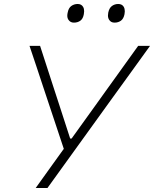

<svg xmlns="http://www.w3.org/2000/svg" viewBox="-20 -943 772 963"><path d="M159 0Q192 -46.5 227 -95Q261.5 -143 300 -196.5L196 -509Q179 -561 163.5 -607.2Q148 -653.5 128 -713H181Q202.5 -647 218 -599Q233.5 -551 247.5 -508Q261.5 -465 278.5 -413L332 -248H339L455.5 -410Q484.5 -450.5 509.2 -485Q534 -519.5 558.5 -553.5Q583 -587.5 610.5 -626Q638 -664.5 673 -713H732.5Q686 -648.5 635.5 -578.5Q585 -508.5 542.5 -450L379.5 -224Q343 -173.5 300.2 -114Q257.5 -54.5 218 0ZM554.5 -829.5Q536.5 -829.5 527.5 -843.5Q521.5 -852.5 521.5 -865.5Q521.5 -872 523 -880Q528 -903.5 541.8 -913.2Q555.5 -923 573 -923Q592 -923 600.5 -909Q606 -899.5 606 -886.5Q606 -879.5 604.5 -872Q600 -849 586.5 -839.2Q573 -829.5 554.5 -829.5ZM350.5 -829.5Q333 -829.5 323.5 -843.5Q317.5 -852 317.5 -864.5Q317.5 -871.5 319.5 -880Q324 -903.5 338 -913.2Q352 -923 369.5 -923Q388 -923 396.5 -909Q402 -900 402 -887Q402 -880 400.5 -872Q396.5 -849 383 -839.2Q369.5 -829.5 350.5 -829.5Z"/></svg>

Font: Heraclito ExtraLight
Style: Italic
Weight: 200
Italic angle: -12°
Designer: Kostas Bartsokas (font) & Cristiano Sobral (main changes)
Foundry: Kostas Bartsokas (font) & Cristiano Sobral (main changes)
Version: Version 1.00;July 8, 2020;FontCreator 13.0.0.2655 64-bit